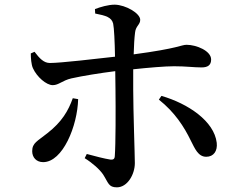

<svg xmlns="http://www.w3.org/2000/svg" viewBox="-20 -774 1040 823"><path d="M798 -171C815 -138 829 -102 864 -102C896 -102 913 -127 909 -162C898 -255 786 -330 672 -363L661 -347C729 -293 769 -231 798 -171ZM292 -353C273 -300 246 -252 183 -203C141 -169 118 -162 118 -126C118 -99 136 -79 165 -79C249 -79 312 -234 315 -349ZM112 -545C112 -526 114 -497 121 -482C138 -444 179 -409 206 -409C232 -409 247 -429 286 -438C335 -449 411 -461 474 -469L475 -392C476 -307 476 -154 472 -104C471 -91 464 -89 453 -90C427 -94 389 -104 352 -114L343 -96C377 -75 407 -48 422 -26C445 10 445 29 481 29C526 29 558 -26 558 -75C558 -109 551 -300 551 -391V-477C617 -484 687 -490 726 -490C778 -490 810 -485 844 -485C871 -485 885 -495 885 -519C885 -556 822 -582 780 -582C756 -582 748 -567 553 -541C554 -578 556 -612 559 -635C562 -663 581 -668 581 -689C581 -717 519 -753 472 -754C444 -754 410 -744 387 -735L388 -716C434 -707 458 -700 465 -673C469 -655 472 -594 473 -531C393 -522 240 -504 194 -504C168 -504 150 -523 128 -552Z"/></svg>

Font: Noto Serif CJK KR SemiBold
Style: Regular
Weight: 600
Designer: Ryoko NISHIZUKA 西塚涼子 (kana & ideographs); Frank Grießhammer (Latin, Greek & Cyrillic); Wenlong ZHANG 张文龙 (bopomofo); San
Foundry: Adobe
Version: Version 2.001;hotconv 1.1.0;makeotfexe 2.6.0